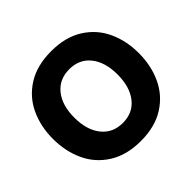

<svg xmlns="http://www.w3.org/2000/svg" viewBox="-189 -983 1203 1203"><g transform="rotate(-45 413.0 -381.0)"><path d="M32 -382Q32 -492 74 -582Q116 -672 201.5 -725.5Q287 -779 413 -779Q538 -779 623.5 -725.5Q709 -672 751 -582Q793 -492 793 -382Q793 -272 751 -181.5Q709 -91 623.5 -37Q538 17 413 17Q288 17 202 -37Q116 -91 74 -181.5Q32 -272 32 -382ZM604 -382Q604 -491 553 -555Q502 -619 413 -619Q324 -619 272.5 -555Q221 -491 221 -382Q221 -272 272.5 -207.5Q324 -143 413 -143Q502 -143 553 -207.5Q604 -272 604 -382Z"/></g></svg>

Font: Open Sauce One Black
Style: Regular
Weight: 900
Designer: Alfredo Marco Pradil
Foundry: Creative Sauce Fz LLC
Version: Version 1.477